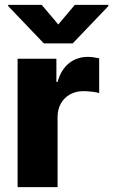

<svg xmlns="http://www.w3.org/2000/svg" viewBox="-20 -773 468 793"><path d="M52.7 -530.3H212.9V-434.6H217.8Q231.9 -485.4 264.9 -511.7Q297.9 -538.1 342.8 -538.1Q362.3 -538.1 389.6 -532.2V-388.7Q378.4 -392.1 359.4 -394.3Q340.3 -396.5 324.2 -396.5Q293.5 -396.5 269.3 -383.1Q245.1 -369.6 231.4 -345.5Q217.8 -321.3 217.8 -290V0H52.7ZM220.7 -671.9 289.1 -752.9H427.7V-748L280.3 -593.8H161.1L13.7 -748V-752.9H152.3Z"/></svg>

Font: Pretendard JP ExtraBold
Style: Regular
Weight: 800
Designer: Base glyphs from Inter by Rasmus Andersson; Hangeul glyphs from Noto Sans CJK(Source Han Sans) by Jang Soo-young and Kan
Foundry: Kil Hyung-jin
Version: Version 1.309